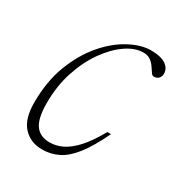

<svg xmlns="http://www.w3.org/2000/svg" viewBox="-118 -529 582 623"><g transform="rotate(30 173.0 -218.0)"><path d="M254 -427Q223.5 -427 190.5 -404.5Q157.5 -382 128.8 -341.8Q100 -301.5 82 -247.2Q64 -193 64 -129Q64 -71 81.8 -46.5Q99.5 -22 135.5 -22Q159 -22 182.2 -33Q205.5 -44 230 -70.5Q254.5 -97 281.5 -145H295Q266.5 -85 239.8 -51Q213 -17 185.2 -3.5Q157.5 10 125.5 10Q82.5 10 55.2 -19Q28 -48 28 -109.5Q28 -189.5 52.2 -252Q76.5 -314.5 114 -357.8Q151.5 -401 193.8 -423.2Q236 -445.5 272 -445.5Q309 -445.5 327.5 -433Q346 -420.5 346 -400.5Q346 -390 339.5 -383Q333 -376 321.5 -376Q315.5 -376 310.8 -383.5Q306 -391 299 -401Q292 -411.5 281.5 -419.2Q271 -427 254 -427Z"/></g></svg>

Font: Newsreader 24pt ExtraLight
Style: Italic
Weight: 250
Italic angle: -17°
Designer: Hugues Gentile
Foundry: Production Type
Version: Version 1.003